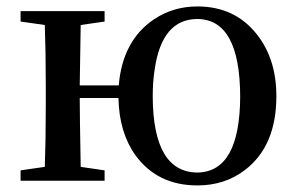

<svg xmlns="http://www.w3.org/2000/svg" viewBox="-20 -561 924 596"><path d="M592.8 -25.4Q724.6 -27.3 725.6 -261.7Q724.6 -501 592.8 -502Q482.4 -502 460 -344.7Q454.1 -306.6 454.1 -261.7Q455.1 -26.4 592.8 -25.4ZM227.5 -295.9H348.6Q360.4 -435.5 458 -501Q517.6 -541 592.8 -541Q710 -541 778.3 -453.1Q837.9 -377 837.9 -262.7Q837.9 -107.4 740.2 -33.2Q677.7 14.6 592.8 14.6Q468.8 14.6 400.4 -79.1Q349.6 -150.4 347.7 -256.8H227.5Q227.5 -208 230.5 -43L304.7 -32.2V0H43.9V-32.2L119.1 -43Q122.1 -127 122.1 -232.4V-293.9Q122.1 -400.4 119.1 -483.4L43.9 -494.1V-526.4H304.7V-494.1L230.5 -483.4Q227.5 -319.3 227.5 -295.9Z"/></svg>

Font: GenYoMin JP SemiBold
Style: Regular
Weight: 600
Version: Version 1.001;PS 1;hotconv 16.6.51;makeotf.lib2.5.65220 DEVE